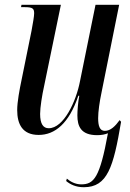

<svg xmlns="http://www.w3.org/2000/svg" viewBox="-20 -556 544 804"><path d="M331 228C430 228 455 144 487 -46L481 -53C463 -28 443 -8 419 -8C398 -8 391 -28 391 -61C391 -89 397 -130 405 -168L479 -536H380L315 -216C299 -132 247 -19 184 -19C161 -19 148 -37 148 -79C148 -106 156 -157 165 -197L235 -536H70L68 -526H85C118 -526 123 -519 123 -500C123 -488 118 -460 112 -427L70 -220C62 -182 52 -129 52 -95C52 -36 74 9 142 9C210 9 269 -39 308 -155H312C307 -131 304 -92 304 -73C304 -27 319 10 387 10C405 10 420 7 432 2C398 189 373 216 320 216C295 216 274 204 260 192L257 202C274 216 297 228 331 228Z"/></svg>

Font: Noto Serif Display ExtraCondensed Medium
Style: Italic
Weight: 500
Width: 2
Italic angle: -12°
Designer: Monotype Design Team
Foundry: Monotype Imaging Inc.
Version: Version 2.009